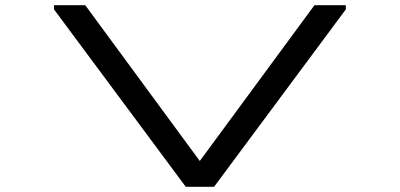

<svg xmlns="http://www.w3.org/2000/svg" viewBox="-20 -720 1541 740"><path d="M1192 -700 750 -99.5 308.5 -700H188V-684L696 0H805L1313 -684V-700Z"/></svg>

Font: Melete
Style: Regular
Weight: 400
Width: 6
Designer: Sora Sagano
Foundry: DOT COLON
Version: Version 0.200;FEAKit 1.0